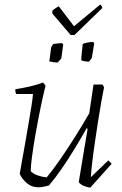

<svg xmlns="http://www.w3.org/2000/svg" viewBox="-20 -827 546 856"><path d="M152 8Q120 8 98 -12Q76 -32 68 -52Q71 -72 78 -109Q85 -146 92.5 -190Q100 -234 107.5 -277.5Q115 -321 120.5 -356Q126 -391 127 -408H52Q48 -416 48 -429Q74 -433 108.5 -440.5Q143 -448 172 -459L183 -445Q172 -401 160.5 -345Q149 -289 139 -232.5Q129 -176 123 -131Q117 -86 117 -64Q128 -52 148 -45Q168 -38 188 -36Q214 -67 247 -114.5Q280 -162 314 -216Q348 -270 378 -322L397 -450H437L444 -438Q439 -414 431.5 -372.5Q424 -331 416.5 -282Q409 -233 402 -185Q395 -137 390.5 -97.5Q386 -58 385 -37L463 -112L478 -97L383 9Q372 9 355.5 2.5Q339 -4 331 -15L370 -249L368 -258Q342 -212 312.5 -163.5Q283 -115 253.5 -72.5Q224 -30 198 0Q187 3 175 5.5Q163 8 152 8ZM342 -559Q343 -576 345 -596.5Q347 -617 349 -631Q367 -639 395 -640L400 -634Q397 -614 393.5 -593Q390 -572 389 -568Q386 -565 382.5 -559.5Q379 -554 376 -552Q371 -552 359.5 -553.5Q348 -555 342 -559ZM200 -553 208 -616Q209 -619 212 -623.5Q215 -628 217 -630Q222 -632 234 -633Q246 -634 255 -635L262 -629Q261 -622 259 -608Q257 -594 255.5 -581.5Q254 -569 253 -566Q250 -563 244.5 -556.5Q239 -550 236 -548Q230 -548 217.5 -550Q205 -552 200 -553ZM295 -671 213 -767 214 -781Q232 -794 242 -799L310 -710L427 -807Q429 -806 432.5 -800.5Q436 -795 436 -791L312 -671Z"/></svg>

Font: Labrada Lght
Style: Italic
Weight: 300
Italic angle: -7°
Designer: Mercedes Jáuregui
Foundry: Omnibus-Type Team
Version: Version 1.000; ttfautohint (v1.8.4.7-5d5b)